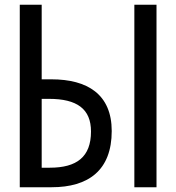

<svg xmlns="http://www.w3.org/2000/svg" viewBox="-20 -786 740 806"><path d="M63 -766V0H197C351 0 449 -71 449 -236C449 -390 347 -453 196 -453H155V-766ZM544 -766V0H637V-766ZM189 -82H155V-371H186C303 -371 362 -329 362 -234C362 -127 302 -82 189 -82Z"/></svg>

Font: Kawkab Mono Light
Style: Bold
Weight: 400
Monospace: yes
Designer: Abdullah Arif
Foundry: Abdullah Arif
Version: Version 1.000;PS 000.500;hotconv 1.0.88;makeotf.lib2.5.64775